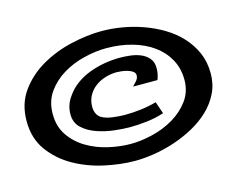

<svg xmlns="http://www.w3.org/2000/svg" viewBox="-85 -846 1016 825"><g transform="rotate(-15 423.5 -434.0)"><path d="M425.8 -721.7Q468.8 -721.7 515.6 -713.9Q562.5 -706.1 607.9 -689.9Q653.3 -673.8 693.8 -649.4Q734.4 -625 765.1 -591.8Q795.9 -558.6 814 -517.1Q832 -475.6 832 -424.8Q832 -377 812.5 -337.4Q793 -297.9 760.7 -267.1Q728.5 -236.3 686.5 -213.4Q644.5 -190.4 599.1 -175.3Q553.7 -160.2 507.8 -152.8Q461.9 -145.5 421.9 -145.5Q358.4 -145.5 286.6 -161.1Q214.8 -176.8 154.3 -210.9Q93.8 -245.1 54.2 -299.3Q14.6 -353.5 14.6 -430.7Q14.6 -507.8 54.7 -563Q94.7 -618.2 155.8 -653.3Q216.8 -688.5 289.1 -705.1Q361.3 -721.7 425.8 -721.7ZM130.9 -431.6Q130.9 -375 158.7 -335Q186.5 -294.9 229.5 -269.5Q272.5 -244.1 323.7 -232.4Q375 -220.7 422.9 -220.7Q467.8 -220.7 519 -232.9Q570.3 -245.1 614.3 -271Q658.2 -296.9 687 -335.9Q715.8 -375 715.8 -427.7Q715.8 -478.5 693.4 -519Q670.9 -559.6 632.3 -587.4Q593.8 -615.2 540.5 -630.4Q487.3 -645.5 425.8 -645.5Q378.9 -645.5 326.7 -632.8Q274.4 -620.1 231 -593.8Q187.5 -567.4 159.2 -527.3Q130.9 -487.3 130.9 -431.6ZM495.1 -456.1Q502.9 -463.9 512.7 -475.1Q522.5 -486.3 522.5 -499Q522.5 -509.8 513.2 -516.6Q503.9 -523.4 490.7 -527.3Q477.5 -531.2 463.9 -532.7Q450.2 -534.2 442.4 -534.2Q417 -534.2 391.6 -526.4Q366.2 -518.6 346.7 -503.9Q327.1 -489.3 314.9 -467.3Q302.7 -445.3 302.7 -417Q302.7 -402.3 308.1 -389.2Q313.5 -376 326.2 -367.2Q345.7 -355.5 376.5 -351.6Q407.2 -347.7 429.7 -347.7Q464.8 -347.7 501 -352.1Q537.1 -356.4 571.3 -366.2L589.8 -312.5Q554.7 -300.8 514.6 -295.9Q474.6 -291 437.5 -291Q409.2 -291 369.6 -295.4Q330.1 -299.8 293 -312.5Q255.9 -325.2 230 -348.6Q204.1 -372.1 204.1 -410.2Q204.1 -452.1 228.5 -485.4Q248 -514.6 275.9 -534.7Q303.7 -554.7 336.4 -566.9Q369.1 -579.1 403.8 -585Q438.5 -590.8 471.7 -590.8Q493.2 -590.8 518.1 -587.9Q543 -585 564 -576.2Q585 -567.4 599.1 -550.8Q613.3 -534.2 613.3 -506.8Q613.3 -493.2 610.8 -481Q608.4 -468.8 603.5 -456.1Z"/></g></svg>

Font: Cherry Cream Soda
Style: Regular
Weight: 400
Designer: Font Diner, Inc
Foundry: Font Diner, Inc
Version: Version 1.000